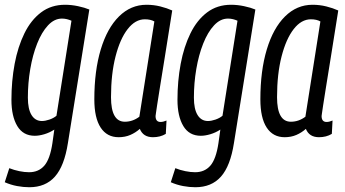

<svg xmlns="http://www.w3.org/2000/svg" viewBox="-32 -566 1447 806"><path d="M-12 199 7 140Q27 148 49 152.5Q71 157 90 157Q130 157 154 129.5Q178 102 188 35L196 -22Q176 -9 154 -2.5Q132 4 114 4Q65 4 40.5 -37Q16 -78 16 -147Q16 -226 29.5 -298Q43 -370 70.5 -426Q98 -482 140.5 -514Q183 -546 241 -546Q268 -546 296 -540Q324 -534 343 -526L253 35Q238 131 198.5 175.5Q159 220 91 220Q66 220 39.5 215Q13 210 -12 199ZM268 -479Q259 -483 249 -485.5Q239 -488 228 -488Q196 -488 169.5 -459.5Q143 -431 124 -383Q105 -335 95 -276Q85 -217 85 -156Q85 -108 100.5 -83Q116 -58 144 -58Q158 -58 175.5 -64Q193 -70 205 -80Z M610 10Q569 10 555 -25Q537 -9 515 0.5Q493 10 466 10Q417 10 390.5 -30.5Q364 -71 364 -149Q364 -269 391 -358.5Q418 -448 467.5 -497Q517 -546 583 -546Q613 -546 641 -539Q669 -532 691 -522Q672 -403 659.5 -324Q647 -245 639 -197Q631 -149 627.5 -124Q624 -99 622.5 -90Q621 -81 621 -79Q621 -54 642 -54Q653 -54 667 -60L664 -4Q641 10 610 10ZM553 -76 616 -476Q600 -485 576 -485Q536 -485 504 -444Q472 -403 453 -329Q434 -255 434 -158Q434 -55 492 -55Q525 -55 553 -76Z M685 199 704 140Q724 148 746 152.5Q768 157 787 157Q827 157 851 129.5Q875 102 885 35L893 -22Q873 -9 851 -2.5Q829 4 811 4Q762 4 737.5 -37Q713 -78 713 -147Q713 -226 726.5 -298Q740 -370 767.5 -426Q795 -482 837.5 -514Q880 -546 938 -546Q965 -546 993 -540Q1021 -534 1040 -526L950 35Q935 131 895.5 175.5Q856 220 788 220Q763 220 736.5 215Q710 210 685 199ZM965 -479Q956 -483 946 -485.5Q936 -488 925 -488Q893 -488 866.5 -459.5Q840 -431 821 -383Q802 -335 792 -276Q782 -217 782 -156Q782 -108 797.5 -83Q813 -58 841 -58Q855 -58 872.5 -64Q890 -70 902 -80Z M1307 10Q1266 10 1252 -25Q1234 -9 1212 0.5Q1190 10 1163 10Q1114 10 1087.5 -30.5Q1061 -71 1061 -149Q1061 -269 1088 -358.5Q1115 -448 1164.5 -497Q1214 -546 1280 -546Q1310 -546 1338 -539Q1366 -532 1388 -522Q1369 -403 1356.5 -324Q1344 -245 1336 -197Q1328 -149 1324.5 -124Q1321 -99 1319.5 -90Q1318 -81 1318 -79Q1318 -54 1339 -54Q1350 -54 1364 -60L1361 -4Q1338 10 1307 10ZM1250 -76 1313 -476Q1297 -485 1273 -485Q1233 -485 1201 -444Q1169 -403 1150 -329Q1131 -255 1131 -158Q1131 -55 1189 -55Q1222 -55 1250 -76Z"/></svg>

Font: Georama Condensed
Style: Italic
Weight: 400
Width: 3
Italic angle: -9°
Designer: Jean-Baptiste Levee
Foundry: Production Type
Version: Version 1.000